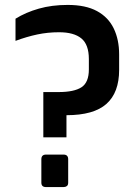

<svg xmlns="http://www.w3.org/2000/svg" viewBox="-20 -759 570 780"><path d="M156 -201V-385H218Q281 -385 311 -404.5Q341 -424 341 -477V-519Q341 -578 310.5 -603Q280 -628 220 -628Q174 -628 131.5 -619Q89 -610 43 -593V-683Q85 -709 138 -724Q191 -739 255 -739Q328 -739 374 -714Q420 -689 442 -643.5Q464 -598 464 -538V-475Q464 -383 412.5 -337Q361 -291 250 -291V-201ZM167 1Q148 1 148 -17V-112Q148 -131 167 -131H238Q257 -131 257 -112V-17Q257 -7 251.5 -3Q246 1 238 1Z"/></svg>

Font: Exo Thin SemiBold
Style: Regular
Weight: 600
Version: Version 2.000